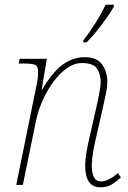

<svg xmlns="http://www.w3.org/2000/svg" viewBox="-20 -786 546 816"><path d="M406 10Q342 10 342 -83Q342 -106 347 -136Q352 -166 360 -200L390 -332Q392 -339 396 -359Q400 -379 404 -401.5Q408 -424 408 -438Q408 -469 393 -493.5Q378 -518 328 -518Q296 -518 265 -496.5Q234 -475 207 -438.5Q180 -402 160.5 -357.5Q141 -313 132 -268L77 0H49L137 -432Q139 -441 140.5 -453.5Q142 -466 142 -479Q142 -503 131.5 -509.5Q121 -516 81 -516H59L64 -536H179L157 -405H159Q203 -480 246.5 -511.5Q290 -543 339 -543Q392 -543 414 -512Q436 -481 436 -438Q436 -415 429.5 -385.5Q423 -356 418 -332L388 -200Q381 -171 375.5 -139Q370 -107 370 -83Q370 -52 379 -33.5Q388 -15 410 -15Q440 -15 481 -50L494 -32Q473 -13 454 -1.5Q435 10 406 10ZM333 -606 334 -614Q359 -646 384 -685.5Q409 -725 429 -766H464V-758Q445 -725 412.5 -681.5Q380 -638 348 -606Z"/></svg>

Font: Noto Serif Thin
Style: Italic
Weight: 100
Italic angle: -12°
Designer: Monotype Design Team
Foundry: Monotype Imaging Inc.
Version: Version 2.014; ttfautohint (v1.8.4.7-5d5b)